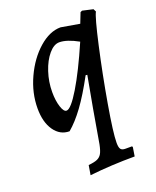

<svg xmlns="http://www.w3.org/2000/svg" viewBox="-139 -582 732 903"><g transform="rotate(-20 227.5 -130.5)"><path d="M303 -209 295 -210Q249 -125 210.5 -72.5Q172 -20 134 12Q87 12 58 -29.5Q29 -71 29 -140Q29 -217 63.5 -292Q98 -367 152 -414.5Q206 -462 261 -462L354 -446L374 -497L383 -501L436 -489L443 -475Q430 -452 400.5 -320Q371 -188 347 -49Q323 90 323 139Q323 162 329.5 170.5Q336 179 352 179H386L388 184L381 228Q264 228 156 240L164 192Q194 189 208.5 182.5Q223 176 231 162Q239 148 245 118L274 -50ZM325 -367Q269 -398 231 -398Q204 -398 178 -367.5Q152 -337 136 -288.5Q120 -240 120 -189Q120 -146 130 -115Q140 -84 154 -84Q176 -84 222.5 -161Q269 -238 325 -367Z"/></g></svg>

Font: Alegreya Medium
Style: Italic
Weight: 500
Italic angle: -7°
Designer: Juan Pablo del Peral
Foundry: Huerta Tipografica
Version: Version 2.008; ttfautohint (v1.8)